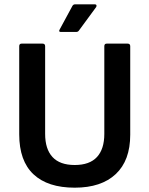

<svg xmlns="http://www.w3.org/2000/svg" viewBox="-20 -857 691 889"><path d="M326 12Q201 12 135 -50Q69 -112 69 -235V-643Q69 -655 80 -655H177Q189 -655 189 -643V-237Q189 -167 223 -130Q257 -93 326 -93Q395 -93 429 -130Q463 -167 463 -237V-643Q463 -655 474 -655H571Q583 -655 583 -643V-233Q583 -114 516 -51Q449 12 326 12ZM262 -709Q250 -709 256 -720L315 -829Q319 -837 328 -837H419Q425 -837 426.5 -833Q428 -829 425 -824L345 -715Q341 -709 332 -709Z"/></svg>

Font: Sofia Sans
Style: Bold
Weight: 700
Designer: Botio Nikoltchev, Ani Petrova
Foundry: lettersoup
Version: Version 4.100; ttfautohint (v1.8.4.7-5d5b)